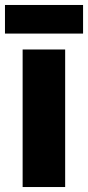

<svg xmlns="http://www.w3.org/2000/svg" viewBox="-35 -752 354 772"><path d="M227 0H56V-553H227ZM299 -732V-617H-15V-732Z"/></svg>

Font: Noto Sans Malayalam Condensed Black
Style: Regular
Weight: 900
Width: 3
Designer: Jelle Bosma - Monotype Design Team
Foundry: Monotype Imaging Inc.
Version: Version 2.104; ttfautohint (v1.8.4.7-5d5b)